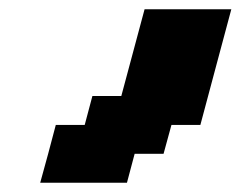

<svg xmlns="http://www.w3.org/2000/svg" viewBox="-20 -645 520 415"><path d="M66.9 -250H254.4L271 -312.5H333.5L350.6 -375H413.1Q424.3 -416.5 446.5 -500Q468.8 -583.5 480 -625H292.5L242.2 -437.5H179.7L163.1 -375H100.6Q95.2 -354 84 -312.3Q72.8 -270.5 66.9 -250Z"/></svg>

Font: Faithful 32x
Style: SemiboldOblique
Weight: 400
Foundry: Faithful Resource Pack
Version: Version 1.0; January 27, 2023